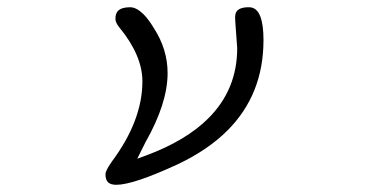

<svg xmlns="http://www.w3.org/2000/svg" viewBox="-20 -497 1040 528"><path d="M270 -18.6Q270 -2.9 277.1 4.2Q284.2 11.2 299.8 11.2Q347.2 11.2 471.2 -46.4Q552.7 -85.4 605.5 -138.2Q704.6 -237.3 704.6 -386.7Q704.6 -470.7 670.4 -476.6Q667.5 -477.1 664.1 -477.1Q636.7 -477.1 629.4 -463.4Q626.5 -457.5 626.5 -448.7L627.4 -432.1L632.3 -364.7V-364.3Q632.3 -251 553.2 -171.9Q491.2 -109.9 381.3 -69.3L357.4 -60.5L379.9 -105.5Q440.9 -212.9 440.9 -295.9Q440.9 -361.3 403.3 -419.4Q388.7 -443.8 374.5 -458Q355 -477.1 337.9 -477.1Q314.5 -477.1 304.7 -467.3Q297.4 -460 297.4 -445.3Q297.4 -435.1 307.6 -422.4Q371.6 -344.7 371.6 -273.4Q371.6 -165.5 287.6 -52.7Q277.3 -38.1 273.7 -30Q270 -22 270 -18.6Z"/></svg>

Font: YuPearl-ExtraLight
Style: ExtraLight
Weight: 200
Designer: Max Yao
Foundry: Max-Everyday
Version: Version 1.011; ttfautohint (v1.8.3)